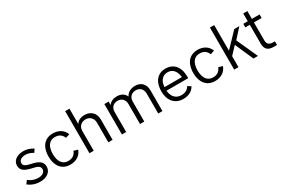

<svg xmlns="http://www.w3.org/2000/svg" viewBox="77 -1730 4044 2766"><g transform="rotate(-30 2099.5 -347.0)"><path d="M234 2C348 2 423 -55 423 -144C423 -233 350 -264 251 -286C170 -304 130 -318 130 -367C130 -411 171 -442 242 -442C276 -442 313 -433 367 -402L401 -453C335 -494 285 -503 242 -503C128 -503 58 -446 58 -365C58 -283 119 -250 226 -226C300 -209 352 -196 352 -141C352 -90 305 -60 237 -60C176 -60 121 -83 79 -118L40 -66C90 -23 162 2 234 2Z M734 6C834 6 909 -44 937 -126L870 -146C847 -86 803 -55 735 -55C654 -55 607 -107 593 -195C590 -213 588 -233 588 -254C588 -276 590 -298 594 -316C609 -401 655 -451 736 -451C803 -451 847 -421 870 -361L937 -382C909 -462 835 -511 736 -512C618 -512 543 -443 523 -323C519 -303 517 -277 517 -254C517 -230 519 -206 522 -185C543 -65 617 6 734 6Z M1262 -513C1201 -513 1152 -491 1123 -444V-700H1052V0H1123V-328C1123 -401 1172 -451 1246 -451C1317 -451 1366 -400 1366 -326V0H1437V-340C1437 -445 1368 -513 1262 -513Z M2104 -513C2037 -513 1977 -486 1948 -426C1924 -482 1872 -513 1802 -513C1743 -513 1693 -492 1663 -448V-506H1592V0H1663V-333C1663 -406 1709 -452 1779 -452C1848 -452 1893 -405 1893 -331V0H1964V-333C1964 -406 2012 -452 2082 -452C2150 -452 2196 -405 2196 -331V0H2266V-345C2266 -450 2203 -513 2104 -513Z M2619 -61C2568 -61 2526 -82 2499 -118C2479 -148 2467 -184 2463 -225H2825C2824 -285 2822 -333 2803 -380C2771 -463 2701 -509 2606 -509C2521 -509 2458 -468 2423 -398C2404 -358 2394 -306 2394 -253C2394 -186 2409 -127 2443 -81C2482 -30 2542 0 2616 0C2705 0 2772 -35 2807 -100L2755 -134C2727 -85 2681 -61 2619 -61ZM2607 -448C2667 -448 2710 -417 2734 -363C2745 -340 2751 -314 2754 -284H2464C2466 -314 2473 -346 2483 -367C2506 -418 2551 -448 2607 -448Z M3142 6C3242 6 3317 -44 3345 -126L3278 -146C3255 -86 3211 -55 3143 -55C3062 -55 3015 -107 3001 -195C2998 -213 2996 -233 2996 -254C2996 -276 2998 -298 3002 -316C3017 -401 3063 -451 3144 -451C3211 -451 3255 -421 3278 -361L3345 -382C3317 -462 3243 -511 3144 -512C3026 -512 2951 -443 2931 -323C2927 -303 2925 -277 2925 -254C2925 -230 2927 -206 2930 -185C2951 -65 3025 6 3142 6Z M3460 0H3531V-183L3646 -305L3780 0H3855L3696 -350L3837 -506H3753L3531 -274V-700H3460Z M4174 -447V-506H4046V-636H3977V-506H3903V-447H3977L3978 -135C3978 -55 4006 1 4124 1C4137 1 4151 1 4172 0V-60H4140C4069 -61 4046 -94 4046 -150V-447Z"/></g></svg>

Font: Arthouse Owned
Style: Regular
Weight: 400
Designer: Jeremy Tribby
Foundry: Tribby Type
Version: Version 1.000;PS 001.000;hotconv 1.0.88;makeotf.lib2.5.64775